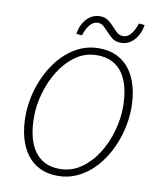

<svg xmlns="http://www.w3.org/2000/svg" viewBox="-92 -904 802 987"><g transform="rotate(10 309.0 -411.0)"><path d="M477 -718Q451 -718 434.5 -730.5Q418 -743 404 -758.5Q390 -774 376.5 -786.5Q363 -799 344 -799Q322 -799 304 -778Q286 -757 275 -721L245 -724Q253 -773 281.5 -803.5Q310 -834 351 -834Q376 -834 393 -821.5Q410 -809 423.5 -794Q437 -779 450.5 -766.5Q464 -754 484 -754Q507 -754 524 -775Q541 -796 553 -832L583 -829Q575 -780 546.5 -749Q518 -718 477 -718ZM277 12Q223 12 182.5 -8Q142 -28 115 -64.5Q88 -101 74.5 -151.5Q61 -202 61 -262Q61 -308 70.5 -356Q80 -404 98.5 -449.5Q117 -495 144 -535Q171 -575 206 -605.5Q241 -636 283 -653.5Q325 -671 374 -671Q428 -671 468.5 -651Q509 -631 536 -594.5Q563 -558 576.5 -507.5Q590 -457 590 -397Q590 -351 580.5 -303Q571 -255 552.5 -209.5Q534 -164 507 -124Q480 -84 445 -53.5Q410 -23 368 -5.5Q326 12 277 12ZM280 -25Q343 -25 393 -60.5Q443 -96 477 -150.5Q511 -205 529 -269.5Q547 -334 547 -392Q547 -446 537 -490.5Q527 -535 505.5 -567Q484 -599 450.5 -616.5Q417 -634 371 -634Q308 -634 258.5 -598.5Q209 -563 175 -508.5Q141 -454 123 -389.5Q105 -325 105 -267Q105 -213 115 -168.5Q125 -124 146.5 -92Q168 -60 201 -42.5Q234 -25 280 -25Z"/></g></svg>

Font: TypoPRO Source Sans Pro
Style: Italic
Weight: 300
Italic angle: -11°
Designer: Paul D. Hunt
Foundry: Adobe Systems Incorporated
Version: Version 1.075;PS 2.000;hotconv 1.0.86;makeotf.lib2.5.63406